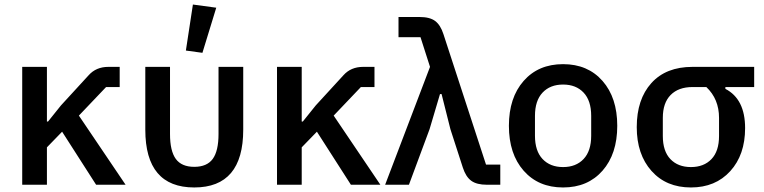

<svg xmlns="http://www.w3.org/2000/svg" viewBox="-20 -815 3371 847"><path d="M404 0 254 -234 187 -165V0H78V-520H187V-279H192L249 -350L371 -483Q404 -520 458 -520H508V-431H448L328 -305L534 0Z M730 -520V-224Q730 -149 755.5 -114Q781 -79 837 -79Q893 -79 918.5 -114Q944 -149 944 -224V-520H1053V-243Q1053 12 837 12Q621 12 621 -243V-520ZM934 -781 873 -582 800 -592 831 -795Z M1528 0 1378 -234 1311 -165V0H1202V-520H1311V-279H1316L1373 -350L1495 -483Q1528 -520 1582 -520H1632V-431H1572L1452 -305L1658 0Z M1877 -520 1835 -651H1738V-740H1831Q1876 -740 1899.5 -722.5Q1923 -705 1936 -665L2124 -89H2187V0H2128Q2083 0 2059 -17.5Q2035 -35 2022 -75L1967 -245L1928 -400H1921L1875 -245L1784 0H1679Z M2638 -62Q2573 12 2464 12Q2355 12 2290 -62Q2225 -136 2225 -260Q2225 -384 2290 -458Q2355 -532 2464 -532Q2573 -532 2638 -458Q2703 -384 2703 -260Q2703 -136 2638 -62ZM2588 -216V-304Q2588 -371 2554.5 -406.5Q2521 -442 2464 -442Q2407 -442 2373.5 -406.5Q2340 -371 2340 -304V-216Q2340 -149 2373.5 -113.5Q2407 -78 2464 -78Q2521 -78 2554.5 -113.5Q2588 -149 2588 -216Z M3307 -431H3180V-423Q3267 -378 3267 -250Q3267 -132 3201.5 -60Q3136 12 3028 12Q2919 12 2854 -61Q2789 -134 2789 -254Q2789 -377 2853.5 -448.5Q2918 -520 3035 -520H3307ZM3096 -431H3035Q2973 -431 2938.5 -396Q2904 -361 2904 -295V-215Q2904 -148 2937.5 -113Q2971 -78 3028 -78Q3085 -78 3118.5 -113Q3152 -148 3152 -215V-295Q3152 -378 3096 -431Z"/></svg>

Font: IBM Plex Sans Medm
Style: Regular
Weight: 500
Designer: Mike Abbink, Paul van der Laan, Pieter van Rosmalen
Foundry: Bold Monday
Version: Version 3.005